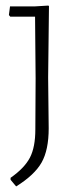

<svg xmlns="http://www.w3.org/2000/svg" viewBox="-20 -477 285 690"><path d="M156 -455 153 -198 155 -16Q155 62 129.5 107Q104 152 38 193L18 169V162Q68 127 87.5 89.5Q107 52 107 -12L108 -195L106 -417H17L12 -423L16 -454H105L154 -457Z"/></svg>

Font: Luna Sans Light
Style: Regular
Weight: 300
Designer: Juan Pablo del Peral
Foundry: Huerta Tipografica
Version: Version 2.001; ttfautohint (v1.5)